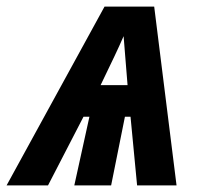

<svg xmlns="http://www.w3.org/2000/svg" viewBox="-78 -564 613 584"><path d="M298 -454Q300 -431 302.5 -397.5Q305 -364 310 -305H228Q254 -359 269.5 -391.5Q285 -424 298 -454ZM68 0 176 -209H194L148 0H260L302 -209H319L339 0H459L391 -544H240L-58 0Z"/></svg>

Font: Noto Sans UI SemiCondensed
Style: Bold Italic
Weight: 700
Width: 4
Designer: Monotype Design Team
Foundry: Monotype Imaging Inc.
Version: 1.001